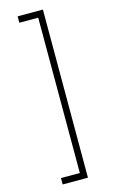

<svg xmlns="http://www.w3.org/2000/svg" viewBox="-161 -939 717 1218"><g transform="rotate(-15 198.0 -330.0)"><path d="M256 222V-882H90V-840H214V180H90V222Z"/></g></svg>

Font: Vela Sans GX ExtLt
Style: Regular
Weight: 200
Designer: Principal design: Mikhail Sharanda - project Manrope.
Design modification: Ravid Balaliev
Foundry: Mikhail Sharanda
Version: Version 1.001